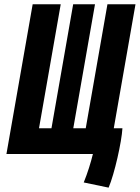

<svg xmlns="http://www.w3.org/2000/svg" viewBox="-20 -713 647 889"><path d="M356 0H410.2C400.4 40 385.7 87.9 367.7 131.8L482.9 155.8C510.3 91.8 543.5 -57.1 546.9 -119.1H506.8L607.4 -693.4H477.5L377 -119.1H319.3L419.9 -693.4H318.8L218.3 -119.1H160.6L261.2 -693.4H131.3L9.8 0Z"/></svg>

Font: Cascadia Code NF
Style: Bold Italic
Weight: 700
Italic angle: -10°
Monospace: yes
Designer: Aaron Bell
Foundry: Saja Typeworks
Version: Version 2404.023